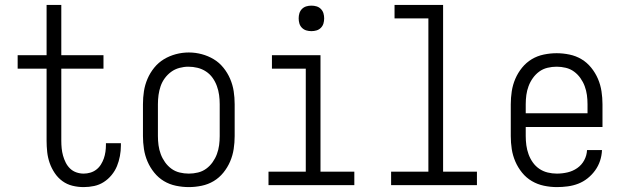

<svg xmlns="http://www.w3.org/2000/svg" viewBox="-20 -755 2540 783"><path d="M321 8Q298 8 275.5 2.5Q253 -3 234.5 -16.5Q216 -30 203 -49.5Q190 -69 182.5 -90.5Q175 -112 172.5 -135Q170 -158 170 -181V-475H52V-530H170V-735H230V-530H402V-475H230V-181Q230 -165 231.5 -150Q233 -135 237 -120.5Q241 -106 248 -92Q255 -78 266 -67.5Q277 -57 291.5 -52Q306 -47 321 -47Q335 -47 348.5 -51Q362 -55 373 -63.5Q384 -72 391.5 -84Q399 -96 403.5 -109Q408 -122 410 -136Q412 -150 412 -164Q412 -166 412 -167.5Q412 -169 412 -171H473Q473 -168 473 -165.5Q473 -163 473 -161Q473 -140 469 -118.5Q465 -97 457 -77.5Q449 -58 435 -41Q421 -24 403 -12.5Q385 -1 364 3.5Q343 8 321 8Z M750 8Q724 8 697.5 2.5Q671 -3 648.5 -16.5Q626 -30 609 -51Q592 -72 581.5 -96.5Q571 -121 567 -147.5Q563 -174 563 -200V-330Q563 -357 567 -383Q571 -409 581.5 -433.5Q592 -458 609 -479Q626 -500 648.5 -513.5Q671 -527 697 -534Q723 -541 750 -541Q777 -541 803 -534Q829 -527 851.5 -513.5Q874 -500 891 -479Q908 -458 918.5 -433.5Q929 -409 933 -383Q937 -357 937 -330V-200Q937 -174 933 -147.5Q929 -121 918.5 -96.5Q908 -72 891 -51Q874 -30 851.5 -16.5Q829 -3 802.5 2.5Q776 8 750 8ZM750 -47Q769 -47 787.5 -51.5Q806 -56 821 -67Q836 -78 847 -93.5Q858 -109 864.5 -126.5Q871 -144 873.5 -162.5Q876 -181 876 -200V-330Q876 -349 873.5 -367.5Q871 -386 864.5 -404Q858 -422 847 -437.5Q836 -453 820 -463.5Q804 -474 785.5 -478.5Q767 -483 748 -483Q730 -483 711.5 -478Q693 -473 678 -462Q663 -451 652 -436Q641 -421 635 -403.5Q629 -386 626.5 -367.5Q624 -349 624 -330V-200Q624 -181 626.5 -162.5Q629 -144 635.5 -126.5Q642 -109 653 -93.5Q664 -78 679 -67Q694 -56 712.5 -51.5Q731 -47 750 -47Z M1075 0V-55H1227V-475H1089V-530H1287V-55H1425V0ZM1250 -628Q1239 -628 1229 -631Q1219 -634 1211.5 -641.5Q1204 -649 1201 -659Q1198 -669 1198 -680Q1198 -691 1201 -701Q1204 -711 1211.5 -718.5Q1219 -726 1229 -729Q1239 -732 1250 -732Q1261 -732 1271 -729Q1281 -726 1288.5 -718.5Q1296 -711 1299 -701Q1302 -691 1302 -680Q1302 -669 1299 -659Q1296 -649 1288.5 -641.5Q1281 -634 1271 -631Q1261 -628 1250 -628Z M1575 0V-55H1727V-680H1589V-735H1787V-55H1925V0Z M2251 8Q2225 8 2198.5 2.5Q2172 -3 2149 -16.5Q2126 -30 2109 -51Q2092 -72 2081.5 -96.5Q2071 -121 2067 -147Q2063 -173 2063 -200V-330Q2063 -356 2067 -382.5Q2071 -409 2081.5 -433.5Q2092 -458 2109 -479Q2126 -500 2148.5 -513.5Q2171 -527 2197.5 -532.5Q2224 -538 2250 -538Q2276 -538 2302.5 -532.5Q2329 -527 2351.5 -513.5Q2374 -500 2391 -479Q2408 -458 2418.5 -433.5Q2429 -409 2433 -382.5Q2437 -356 2437 -330V-237H2124V-200Q2124 -181 2126.5 -162.5Q2129 -144 2135.5 -126Q2142 -108 2153 -92.5Q2164 -77 2179.5 -66.5Q2195 -56 2213.5 -51.5Q2232 -47 2251 -47Q2273 -47 2294.5 -52Q2316 -57 2334 -69.5Q2352 -82 2362.5 -101.5Q2373 -121 2374 -143H2435Q2434 -120 2427 -99Q2420 -78 2407 -60Q2394 -42 2376.5 -28Q2359 -14 2338.5 -6Q2318 2 2295.5 5Q2273 8 2251 8ZM2124 -293H2376V-330Q2376 -349 2373.5 -367.5Q2371 -386 2364.5 -403.5Q2358 -421 2347 -436.5Q2336 -452 2321 -463Q2306 -474 2287.5 -478.5Q2269 -483 2250 -483Q2231 -483 2212.5 -478.5Q2194 -474 2179 -463Q2164 -452 2153 -436.5Q2142 -421 2135.5 -403.5Q2129 -386 2126.5 -367.5Q2124 -349 2124 -330Z"/></svg>

Font: Iosevka Slab Light
Style: Regular
Weight: 300
Monospace: yes
Designer: Belleve Invis
Foundry: Belleve Invis
Version: Version 11.1.0; ttfautohint (v1.8.3)